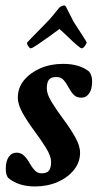

<svg xmlns="http://www.w3.org/2000/svg" viewBox="-20 -671 366 699"><path d="M107.4 7.8Q46.9 7.8 9.8 -23.4Q1 -34.2 1 -56.6Q1 -84 11.7 -99.6Q22.5 -115.2 40 -115.2Q56.6 -115.2 67.9 -104Q79.1 -92.8 87.4 -77.6Q95.7 -62.5 106 -51.3Q116.2 -40 131.8 -40Q150.4 -40 158.2 -49.8Q166 -59.6 166 -82Q166 -102.5 147.9 -131.8Q129.9 -161.1 105.5 -193.8Q81.1 -226.6 63 -258.3Q44.9 -290 44.9 -315.4Q44.9 -351.6 67.4 -378.9Q89.8 -406.2 127 -422.4Q164.1 -438.5 209 -438.5Q270.5 -438.5 304.7 -410.2Q315.4 -396.5 315.4 -374Q315.4 -346.7 304.7 -331.1Q293.9 -315.4 276.4 -315.4Q257.8 -315.4 247.6 -326.7Q237.3 -337.9 229.5 -353Q221.7 -368.2 211.9 -379.4Q202.1 -390.6 184.6 -390.6Q166 -390.6 158.2 -380.9Q150.4 -371.1 150.4 -348.6Q150.4 -328.1 168.5 -298.8Q186.5 -269.5 210.9 -236.8Q235.4 -204.1 253.4 -172.4Q271.5 -140.6 271.5 -115.2Q271.5 -80.1 249 -52.2Q226.6 -24.4 189.5 -8.3Q152.3 7.8 107.4 7.8ZM91.8 -495.1Q87.9 -495.1 82.5 -503.4Q77.1 -511.7 79.1 -516.6Q83 -520.5 101.1 -539.6Q119.1 -558.6 146.5 -585.9Q162.1 -601.6 174.3 -616.7Q186.5 -631.8 195.3 -642.6Q200.2 -647.5 205.6 -649.4Q210.9 -651.4 212.9 -651.4Q218.8 -651.4 222.7 -641.6Q230.5 -626 237.3 -612.8Q244.1 -599.6 248 -591.8Q266.6 -562.5 280.8 -541Q294.9 -519.5 295.9 -515.6Q286.1 -495.1 277.3 -495.1Q273.4 -495.1 258.8 -507.8Q244.1 -520.5 227.1 -537.1Q210 -553.7 196.3 -565.4Q180.7 -553.7 157.7 -537.1Q134.8 -520.5 115.7 -507.8Q96.7 -495.1 91.8 -495.1Z"/></svg>

Font: Crimson Text
Style: Bold Italic
Weight: 700
Italic angle: -11°
Designer: Sebastian Kosch
Foundry: Sebastian Kosch
Version: Version 1.100; ttfautohint (v1.8.4)